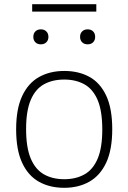

<svg xmlns="http://www.w3.org/2000/svg" viewBox="-20 -887 612 916"><path d="M286.5 9Q217.5 9 166 -19.8Q114.5 -48.5 85.8 -110Q57 -171.5 57 -270Q57 -367.5 85.8 -429Q114.5 -490.5 166.2 -519.5Q218 -548.5 286.5 -548.5Q355.5 -548.5 406.8 -520.2Q458 -492 486.8 -430.5Q515.5 -369 515.5 -270.5Q515.5 -173 486.8 -111.2Q458 -49.5 406.2 -20.2Q354.5 9 286.5 9ZM286.5 -32Q341.5 -32 382.5 -54.8Q423.5 -77.5 445.8 -129.8Q468 -182 468 -269Q468 -357.5 445.8 -409.8Q423.5 -462 382.5 -484.8Q341.5 -507.5 286.5 -507.5Q231 -507.5 190 -485Q149 -462.5 126.8 -410.5Q104.5 -358.5 104.5 -271.5Q104.5 -183 126.8 -130.5Q149 -78 190 -55Q231 -32 286.5 -32ZM398 -675.5Q382 -675.5 372 -685.2Q362 -695 362 -711Q362 -727.5 372 -737.2Q382 -747 398 -747Q414.5 -747 424.2 -737.2Q434 -727.5 434 -711Q434 -695 424.2 -685.2Q414.5 -675.5 398 -675.5ZM175 -675.5Q158.5 -675.5 148.8 -685.2Q139 -695 139 -711Q139 -727.5 148.8 -737.2Q158.5 -747 175 -747Q191 -747 201 -737.2Q211 -727.5 211 -711Q211 -695 201 -685.2Q191 -675.5 175 -675.5ZM133.5 -831.5V-867H439.5V-831.5Z"/></svg>

Font: Encode Sans SemiExpanded ExtraLight
Style: Regular
Weight: 250
Width: 6
Designer: Multiple Designers
Foundry: Impallari Type
Version: Version 3.002